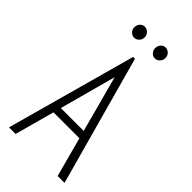

<svg xmlns="http://www.w3.org/2000/svg" viewBox="-242 -828 885 885"><g transform="rotate(45 200.0 -385.5)"><path d="M336 0 284 -194H115L62 0H19L194 -634H206L381 0ZM200 -508 125 -232H274ZM134 -700Q121 -700 111 -710.5Q101 -721 101 -735Q101 -750 110.5 -760.5Q120 -771 134 -771Q147 -771 157.5 -761Q168 -751 168 -735Q168 -721 158 -710.5Q148 -700 134 -700ZM269 -700Q256 -700 246.5 -710.5Q237 -721 237 -735Q237 -750 246.5 -760.5Q256 -771 269 -771Q283 -771 293 -761Q303 -751 303 -735Q303 -721 293 -710.5Q283 -700 269 -700Z"/></g></svg>

Font: Inconsolata Condensed Light
Style: Regular
Weight: 300
Width: 3
Monospace: yes
Designer: Raph Levien, Cyreal, Brenton Simpson
Foundry: Raph Levien, Cyreal, Google
Version: Version 3.001; ttfautohint (v1.8.2.53-6de2)